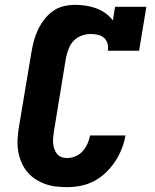

<svg xmlns="http://www.w3.org/2000/svg" viewBox="-20 -763 640 791"><path d="M256 8Q232 8 208 5Q184 2 162 -6.5Q140 -15 121.5 -28Q103 -41 89 -59Q75 -77 66.5 -98.5Q58 -120 54.5 -143.5Q51 -167 52.5 -191.5Q54 -216 58 -240L109 -545Q113 -569 119 -592.5Q125 -616 135.5 -638.5Q146 -661 161.5 -681.5Q177 -702 197.5 -717Q218 -732 242 -737.5Q266 -743 290 -743Q312 -743 334.5 -739.5Q357 -736 377 -728.5Q397 -721 414.5 -708.5Q432 -696 445 -679L454 -735H583L553 -554H424Q427 -569 423 -583.5Q419 -598 408.5 -607Q398 -616 383.5 -619.5Q369 -623 354 -623Q336 -623 317 -616.5Q298 -610 284 -595.5Q270 -581 263 -562.5Q256 -544 252 -526L202 -221Q200 -208 199 -196Q198 -184 199 -172Q200 -160 204 -149Q208 -138 215 -129Q222 -120 233 -116Q244 -112 256 -112Q273 -112 290.5 -119Q308 -126 320.5 -140Q333 -154 340.5 -171Q348 -188 351 -205H497Q492 -177 481.5 -150Q471 -123 454.5 -98Q438 -73 416 -52Q394 -31 367.5 -17Q341 -3 312.5 2.5Q284 8 256 8Z"/></svg>

Font: Iosevka Curly Slab HvExObl
Style: Regular
Weight: 900
Width: 7
Italic angle: -9°
Monospace: yes
Designer: Belleve Invis
Foundry: Belleve Invis
Version: Version 11.1.0; ttfautohint (v1.8.3)